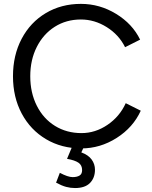

<svg xmlns="http://www.w3.org/2000/svg" viewBox="-20 -754 784 991"><path d="M47 -360.6Q47 -468.8 91.7 -553.7Q136.4 -638.6 216.3 -686.3Q296.2 -734 397.6 -734Q494.6 -734 579.1 -682.5Q663.6 -631 703.2 -549.4L625.6 -510.4Q593.8 -574.6 530.9 -614Q468 -653.4 397.6 -653.4Q322 -653.4 262.8 -615.9Q203.6 -578.4 169.9 -511.7Q136.2 -445 136.2 -360.6Q136.2 -275.4 170 -208.3Q203.8 -141.2 263.9 -104.1Q324 -67 400.6 -67Q472 -67 534.8 -109.6Q597.6 -152.2 629 -221.4L706.6 -182.6Q667 -96 582.1 -42Q497.2 12 400 12Q297.8 12 217.5 -35.7Q137.2 -83.4 92.1 -167.9Q47 -252.4 47 -360.6ZM269.4 188.8 288.8 138Q330.6 160.2 355.4 160.2Q376.6 160.2 390.2 152.3Q403.8 144.4 403.8 124Q403.8 98.8 385.2 85.9Q366.6 73 326 65.8L356 -6L412.4 5.4L399.8 32.6Q436.2 46 453.2 69.6Q470.2 93.2 470.2 121.8Q470.2 164 444.6 190.3Q419 216.6 367.2 216.6Q344 216.6 321.4 210.6Q298.8 204.6 269.4 188.8Z"/></svg>

Font: 寒蝉端黑体 Light
Style: Regular
Weight: 300
Designer: ChillDuanSans {Warren2060}; 
Source Han Sans {Ryoko NISHIZUKA 西塚涼子 (kana, bopomofo & ideographs); Paul D. Hunt (Latin, G
Foundry: ChillType&Adobe
Version: Version 1.300;Glyphs 3.3 (3306)